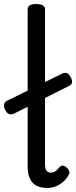

<svg xmlns="http://www.w3.org/2000/svg" viewBox="-42 -914 377 951"><path d="M193 17Q142 17 118.5 -10Q95 -37 95 -88V-868Q95 -881 105.5 -887.5Q116 -894 137 -894Q159 -894 170 -887.5Q181 -881 181 -868V-99Q181 -77 189 -68Q197 -59 210 -59Q220 -59 227 -62.5Q234 -66 241 -73Q248 -80 255 -88Q262 -95 271 -93.5Q280 -92 290 -83Q297 -76 300.5 -66.5Q304 -57 299 -49Q288 -28 271 -13.5Q254 1 234 9Q214 17 193 17ZM29 -352Q15 -345 3.5 -349Q-8 -353 -16 -369Q-23 -381 -22 -394.5Q-21 -408 -7 -415L265 -549Q279 -555 288 -552.5Q297 -550 305 -537Q316 -520 315 -507.5Q314 -495 301 -489Z"/></svg>

Font: Playwrite HR Lijeva
Style: Regular
Weight: 400
Designer: Veronika Burian, José Scaglione
Foundry: TypeTogether
Version: Version 1.002